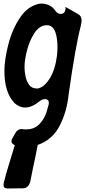

<svg xmlns="http://www.w3.org/2000/svg" viewBox="-33 -598 483 1089"><path d="M9 471Q-13 470 -13 452Q-13 445 -12 440Q0 391 16 340L51 225Q34 219 32 205Q32 194 38 185L55 155Q67 134 89 134Q94 134 101 135Q108 136 115 136Q161 136 190 106.5Q219 77 232 34Q242 1 243 -5Q244 -11 244 -15Q244 -36 221 -36Q208 -36 192 -24Q148 12 109 12Q76 12 46 -16H47Q-8 -75 -8 -196Q-8 -258 14 -345Q36 -432 81.5 -499.5Q127 -567 197 -578Q256 -578 283 -534Q296 -519 311 -519Q337 -519 339 -551Q339 -557 338 -559L377 -537Q395 -527 412.5 -516.5Q430 -506 430 -481Q430 -474 425 -450Q395 -336 356 -61Q347 33 306 114Q265 195 181 224L169 285Q153 358 139 431Q128 470 98 470Q28 470 9 471ZM181 -96Q218 -103 249 -153Q280 -203 290 -281Q293 -299 293 -335Q293 -355 289 -383Q278 -455 233 -455Q190 -455 160 -407Q133 -364 119.5 -309.5Q106 -255 106 -218Q106 -195 111.5 -166.5Q117 -138 132 -117Q147 -96 177 -96Z"/></svg>

Font: Bangerz
Style: Regular
Weight: 400
Designer: vernon adams
Foundry: Vernon Adams
Version: Version 2.10;February 7, 2025;FontCreator 13.0.0.2683 64-bit